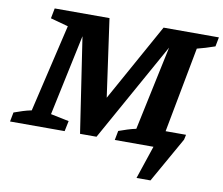

<svg xmlns="http://www.w3.org/2000/svg" viewBox="-119 -763 1227 1056"><g transform="rotate(10 494.5 -235.0)"><path d="M-31 0 -21 -52Q4 -61 27.5 -68.5Q51 -76 76 -81L191 -571L92 -598L103 -655H409L470 -221L711 -655H1020L1010 -603Q982 -593 958 -586Q934 -579 911 -573L821 -96H935L929 -68L786 185H708L770 0H554L564 -52Q589 -61 612.5 -68.5Q636 -76 660 -81L760 -552L452 0H360L280 -531L184 -79L286 -58L274 0Z"/></g></svg>

Font: Piazzolla
Style: Bold Italic
Weight: 700
Italic angle: -11.3°
Designer: Juan Pablo del Peral
Foundry: Huerta Tipografica
Version: Version 1.330